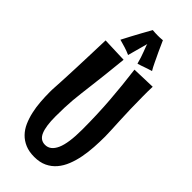

<svg xmlns="http://www.w3.org/2000/svg" viewBox="-300 -974 1061 1061"><g transform="rotate(45 230.5 -443.5)"><path d="M424.8 -320.8Q424.8 -279.3 422.1 -236.8Q419.4 -194.3 411.9 -154.8Q404.3 -115.2 390.4 -80.3Q376.5 -45.4 354.5 -19.5Q332.5 6.3 301.3 21.2Q270 36.1 227.1 36.1Q186 36.1 155.8 23.2Q125.5 10.3 104 -12Q82.5 -34.2 69.1 -64.7Q55.7 -95.2 47.9 -130.1Q40 -165 37.1 -203.1Q34.2 -241.2 34.2 -278.8Q34.2 -288.6 34.4 -295.9Q34.7 -303.2 35.2 -311.8Q35.6 -320.3 36.4 -332.3Q37.1 -344.2 38.1 -363Q39.1 -381.8 40.3 -409.4Q41.5 -437 43.2 -477.1Q44.9 -517.1 46.6 -571.5Q48.3 -626 50.8 -698.2L196.8 -692.9Q189.5 -617.7 183.1 -563.7Q176.8 -509.8 171.9 -468.8Q167 -427.7 163.1 -396.5Q159.2 -365.2 156.7 -335.9Q154.3 -306.6 153.1 -275.9Q151.9 -245.1 151.9 -205.1Q151.9 -130.4 168 -91.8Q184.1 -53.2 222.2 -53.2Q263.7 -53.2 285.9 -102.8Q308.1 -152.3 308.1 -258.8Q308.1 -375 299.8 -483.2Q291.5 -591.3 277.8 -696.8L416 -701.2Q415 -682.1 415 -663.8Q415 -645.5 415 -627Q415 -575.7 416.5 -527.6Q418 -479.5 419.9 -439.2Q421.9 -398.9 423.3 -368.2Q424.8 -337.4 424.8 -320.8ZM352.1 -759.8Q337.9 -755.9 327.1 -752.2Q316.4 -748.5 306.4 -745.1Q296.4 -741.7 286.9 -738.3Q277.3 -734.9 266.1 -731.9Q261.7 -750 255.4 -769Q249 -788.1 242.9 -804.2Q236.8 -820.3 232.4 -831.8Q228 -843.3 228 -847.2Q221.2 -823.2 215.3 -800.8Q210 -781.7 204.6 -761.7Q199.2 -741.7 195.8 -729Q184.1 -734.4 173.3 -738.3Q162.6 -742.2 151.9 -745.6Q141.1 -749 129.9 -752Q118.7 -754.9 106 -758.8Q118.7 -783.7 133.8 -812Q148.9 -840.3 162.6 -865.2Q178.7 -894 194.8 -922.9Q205.6 -921.9 215.3 -921.4Q225.1 -920.9 233.9 -920.9Q242.2 -920.9 249.8 -921.1Q257.3 -921.4 262.7 -921.9Q269 -922.4 273.9 -922.9Q289.1 -888.2 303.7 -856.9Q310.1 -843.8 316.7 -829.8Q323.2 -815.9 329.3 -803Q335.4 -790 341.3 -778.8Q347.2 -767.6 352.1 -759.8Z"/></g></svg>

Font: Rum Raisin
Style: Regular
Weight: 400
Designer: Astigmatic (AOETI)
Foundry: Astigmatic (AOETI)
Version: Version 1.000